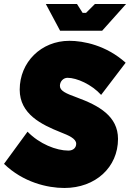

<svg xmlns="http://www.w3.org/2000/svg" viewBox="-33 -920 647 955"><path d="M287 15C442 15 554 -88 554 -229C554 -342 459 -395 350 -435C295 -455 265 -468 265 -493C265 -515 282 -533 303 -533C349 -533 423 -500 470 -448L592 -608C495 -695 382 -717 312 -717C172 -717 65 -611 65 -474C65 -352 174 -300 269 -262C307 -247 346 -231 346 -205C346 -185 331 -171 307 -171C247 -171 163 -204 104 -265L-13 -105C82 -13 203 15 287 15ZM266 -767H475L594 -900H439L395 -856H378L350 -900H195Z"/></svg>

Font: Fixel Text 20240404 Black
Style: Italic
Weight: 900
Width: 4
Italic angle: -10°
Designer: AlfaBravo + MacPaw
Foundry: Kyrylo Tkachov, Marchela Mozhyna, Serhii Makarenko, Maria Weinstein, Zakhar Kryvoshyya
Version: Version 1.211;Glyphs 3.2 (3225)